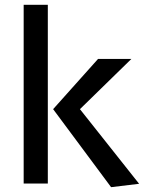

<svg xmlns="http://www.w3.org/2000/svg" viewBox="-20 -760 606 795"><path d="M178 -740V0H78V-740ZM524 -516 311 -308 556 1 440 15 200 -308 386 -516Z"/></svg>

Font: Voces
Style: Regular
Weight: 400
Designer: Ana Paula Megda, Pablo Ugerman
Foundry: Ana Paula Megda, Pablo Ugerman
Version: Version 1.003